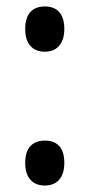

<svg xmlns="http://www.w3.org/2000/svg" viewBox="-20 -564 277 594"><path d="M58 -474C58 -429 80 -404 119 -404C155 -404 179 -428 179 -474C179 -520 158 -544 119 -544C79 -544 58 -520 58 -474ZM58 -60C58 -15 80 10 119 10C155 10 179 -13 179 -60C179 -107 157 -129 119 -129C79 -129 58 -105 58 -60Z"/></svg>

Font: Noto Sans Khmer ExtraCondensed Medium
Style: Regular
Weight: 500
Width: 2
Designer: Danh Hong and the Monotype Design Team
Foundry: Monotype Imaging Inc.
Version: Version 2.004